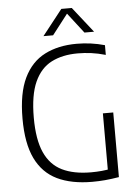

<svg xmlns="http://www.w3.org/2000/svg" viewBox="-62 -992 738 1043"><g transform="rotate(-5 307.0 -470.0)"><path d="M399 5.5Q285 5.5 207.5 -32Q130 -69.5 90.2 -151.8Q50.5 -234 50.5 -369Q50.5 -507.5 90.8 -590.8Q131 -674 204.8 -711.5Q278.5 -749 378.5 -749Q417.5 -749 456 -743.8Q494.5 -738.5 531.5 -728V-675Q489.5 -687 452.8 -691.8Q416 -696.5 380 -696.5Q296.5 -696.5 236.8 -666Q177 -635.5 144.5 -564Q112 -492.5 112 -369Q112 -250 143.8 -179.2Q175.5 -108.5 238.8 -77.5Q302 -46.5 396.5 -46.5Q427.5 -46.5 455.2 -49.2Q483 -52 508.5 -57L488 -33V-360H544.5V-7.5Q502.5 -0.5 468.5 2.5Q434.5 5.5 399 5.5ZM203 -806 312.5 -945H369.5L479 -806H426.5L334.5 -925H347.5L255.5 -806Z"/></g></svg>

Font: Encode Sans SemiCondensed Light
Style: Regular
Weight: 300
Width: 4
Designer: Multiple Designers
Foundry: Impallari Type
Version: Version 3.002